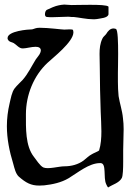

<svg xmlns="http://www.w3.org/2000/svg" viewBox="-20 -822 569 837"><path d="M452 -5C471 -18 499 -24 511 -46C516 -56 517 -88 517 -117V-168C517 -197 519 -229 519 -259C519 -275 518 -292 516 -307C513 -340 502 -371 497 -403C495 -424 494 -444 494 -465V-506C494 -516 495 -550 495 -586C495 -637 494 -693 485 -696C481 -697 478 -698 475 -698C460 -698 450 -686 443 -674C439 -668 430 -662 427 -655C416 -633 414 -610 414 -587C414 -568 415 -548 415 -527C415 -463 417 -399 419 -334C420 -307 422 -278 422 -249C422 -221 420 -192 412 -166C410 -163 385 -153 381 -150C367 -143 356 -131 344 -122C321 -105 291 -97 261 -97C236 -97 190 -83 169 -92C154 -99 137 -127 128 -138C90 -186 93 -265 93 -324C93 -408 127 -492 187 -548C210 -570 300 -639 300 -681C300 -685 299 -688 298 -692C297 -693 291 -694 284 -694C274 -694 262 -693 260 -693C250 -693 191 -701 153 -701C135 -701 130 -696 120 -694C103 -694 13 -687 13 -656C13 -654 13 -651 15 -649C20 -638 32 -639 40 -634C52 -627 63 -611 78 -611H81C94 -611 117 -618 135 -618C148 -618 158 -614 158 -602C158 -600 157 -596 156 -593C153 -583 141 -571 136 -563C118 -534 102 -500 79 -474C68 -462 55 -451 44 -437C31 -420 27 -392 22 -372C14 -338 10 -305 10 -272C10 -217 21 -162 38 -107C43 -89 48 -65 62 -52C93 -25 115 -13 151 -13C158 -13 165 -14 173 -14C209 -18 247 -26 279 -45C319 -69 368 -111 416 -111H418C446 -111 429 -48 443 -19C443 -18 450 -4 452 -5ZM237 -799C220 -796 199 -786 184 -779C179 -776 176 -768 176 -760C176 -754 178 -749 184 -748C192 -747 200 -747 209 -747C231 -747 253 -749 274 -749C280 -749 285 -749 291 -748H301C323 -746 358 -738 386 -738C391 -738 397 -738 403 -739C416 -742 451 -743 453 -760V-793C447 -800 410 -801 372 -801C337 -801 301 -800 292 -800C281 -800 270 -802 260 -802C254 -802 242 -800 237 -799Z"/></svg>

Font: Ancial
Style: Regular
Weight: 400
Designer: Daytona Mess (Anne-Dauphine Borione)
Foundry: Daytona Mess (Anne-Dauphine Borione)
Version: Version 1.000;Glyphs 3.2 (3192)